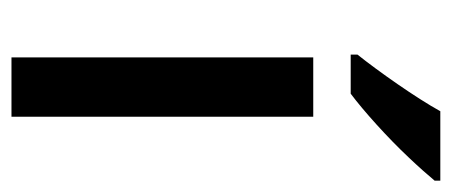

<svg xmlns="http://www.w3.org/2000/svg" viewBox="-252 -554 806 343"><g transform="rotate(90 151.5 -383.0)"><path d="M303.2 -766.1H179.2C155.3 -722.7 107.4 -654.8 78.1 -618.2V-606H147.9C164.1 -618.2 182.1 -633.3 203.1 -652.3C223.6 -670.9 243.2 -689.9 261.2 -709C279.3 -728 293 -743.7 303.2 -755.9ZM189 -539.1H83V0H189Z"/></g></svg>

Font: Noto Reveo Sans
Style: Regular
Weight: 500
Designer: Monotype Design Team
Foundry: Monotype Imaging Inc.
Version: Version 2.007